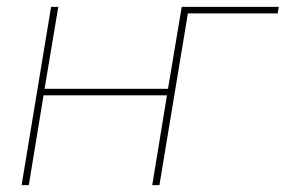

<svg xmlns="http://www.w3.org/2000/svg" viewBox="-20 -540 840 560"><path d="M43 0 129 -520H150L110 -281H470L510 -520H793L790 -501H528L445 0H424L467 -262H107L64 0Z"/></svg>

Font: Iosevka Aile Thin Oblique
Style: Regular
Weight: 100
Italic angle: -9°
Designer: Belleve Invis
Foundry: Belleve Invis
Version: Version 31.1.0; ttfautohint (v1.8.4)